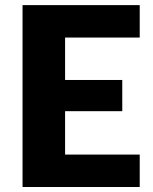

<svg xmlns="http://www.w3.org/2000/svg" viewBox="-20 -749 613 769"><path d="M539.6 -598.6H240.7V-428.7H469.7V-303.7H240.7V-129.9H539.6V0H70.3V-728.5H539.6Z"/></svg>

Font: Lato-ExtraBold
Style: Regular
Weight: 500
Designer: Lukasz Dziedzic with Adam Twardoch and Botio Nikoltchev
Foundry: tyPoland Lukasz Dziedzic
Version: ""